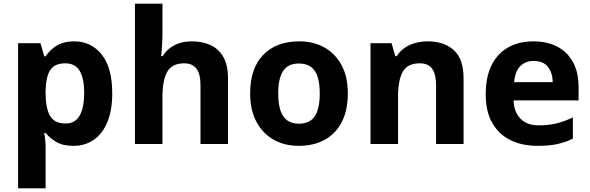

<svg xmlns="http://www.w3.org/2000/svg" viewBox="-20 -780 3197 1040"><path d="M382 -556Q474 -556 531 -484.5Q588 -413 588 -274Q588 -181 561 -117.5Q534 -54 487 -22Q440 10 378 10Q319 10 284 -11.5Q249 -33 227 -60H219Q223 -41 225 -20.5Q227 0 227 20V240H78V-546H199L220 -475H227Q242 -497 263 -515.5Q284 -534 313.5 -545Q343 -556 382 -556ZM334 -437Q276 -437 252.5 -401Q229 -365 227 -291V-275Q227 -196 250.5 -153.5Q274 -111 336 -111Q370 -111 392 -130Q414 -149 425 -186Q436 -223 436 -276Q436 -356 411.5 -396.5Q387 -437 334 -437Z M860 -605Q860 -565 857.5 -528Q855 -491 853 -476H861Q879 -504 903 -521.5Q927 -539 956.5 -547.5Q986 -556 1019 -556Q1078 -556 1122 -535Q1166 -514 1190.5 -470Q1215 -426 1215 -356V0H1066V-319Q1066 -378 1044.5 -407.5Q1023 -437 978 -437Q911 -437 885.5 -390.5Q860 -344 860 -257V0H711V-760H860Z M1864 -273.8Q1864 -183 1831.5 -119.5Q1799 -56 1739.3 -23Q1679.7 10 1597.6 10Q1522 10 1462.7 -23.1Q1403.4 -56.2 1369.2 -119.8Q1335 -183.4 1335 -274Q1335 -410 1406 -483Q1477 -556 1601 -556Q1678.4 -556 1737.2 -523Q1796 -490 1830 -427.3Q1864 -364.5 1864 -273.8ZM1487 -273.8Q1487 -220 1498.5 -183.5Q1510 -147 1535 -128.5Q1560 -110 1600 -110Q1640 -110 1664.5 -128.5Q1689 -147 1700.5 -183.5Q1712 -220 1712 -273.6Q1712 -328 1700.5 -364Q1689 -400 1664 -418Q1639.1 -436 1599.3 -436Q1540 -436 1513.5 -395.5Q1487 -355 1487 -273.8Z M2297 -556Q2385 -556 2438 -508.5Q2491 -461 2491 -356V0H2342V-319Q2342 -378 2321 -407.5Q2300 -437 2254 -437Q2186 -437 2161 -390.5Q2136 -344 2136 -257V0H1987V-546H2101L2121 -476H2129Q2147 -504 2173 -521.5Q2199 -539 2231 -547.5Q2263 -556 2297 -556Z M2869 -556Q2945 -556 2999.5 -527Q3054 -498 3084 -443Q3114 -388 3114 -308V-236H2762Q2764 -173 2799.5 -137Q2835 -101 2898 -101Q2951 -101 2994 -111.5Q3037 -122 3083 -144V-29Q3043 -9 2998.5 0.5Q2954 10 2891 10Q2809 10 2746 -20.5Q2683 -51 2647 -113Q2611 -175 2611 -269Q2611 -365 2643.5 -428.5Q2676 -492 2734 -524Q2792 -556 2869 -556ZM2870 -450Q2827 -450 2798.5 -422Q2770 -394 2765 -335H2974Q2973 -385 2948 -417.5Q2923 -450 2870 -450Z"/></svg>

Font: Noto Sans Canadian Aboriginal
Style: Regular
Weight: 400
Designer: Monotype Design Team, Typotheque's Kevin King
Foundry: Monotype Imaging Inc.
Version: Version 2.002